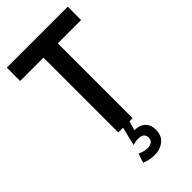

<svg xmlns="http://www.w3.org/2000/svg" viewBox="-284 -772 1078 1078"><g transform="rotate(-45 255.5 -233.0)"><path d="M199 0V-594H13.5V-700H497.5V-594H312.5V0ZM264 79 230 63Q240.5 59 250.5 57Q260.5 55 272 55Q313 55 336.2 77Q359.5 99 359.5 139Q359.5 185.5 328.5 210Q297.5 234.5 253 234.5Q228.5 234.5 209.8 229.5Q191 224.5 177.5 218.5L195 164.5Q209 170.5 223 174.5Q237 178.5 252.5 178.5Q274 178.5 286.8 169Q299.5 159.5 299.5 141.5Q299.5 123 288 113.2Q276.5 103.5 253 103.5Q242 103.5 231.8 105.2Q221.5 107 210 110.5L236.5 0H288Z"/></g></svg>

Font: Cabin SemiCondensed SemiBold
Style: Regular
Weight: 600
Width: 4
Designer: Pablo Impallari
Foundry: Pablo Impallari. http://www.impallari.com Igino Marini. http://www.ikern.com
Version: Version 3.001